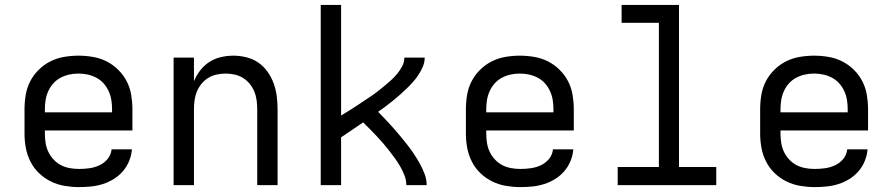

<svg xmlns="http://www.w3.org/2000/svg" viewBox="-20 -755 3640 783"><path d="M302 8Q273 8 243.5 3Q214 -2 187.5 -15Q161 -28 139.5 -48.5Q118 -69 104.5 -95.5Q91 -122 85.5 -151Q80 -180 80 -210V-310Q80 -339 85 -368.5Q90 -398 103.5 -424Q117 -450 138.5 -471Q160 -492 186 -505Q212 -518 241.5 -523Q271 -528 300 -528Q329 -528 358.5 -523Q388 -518 414 -505Q440 -492 461.5 -471Q483 -450 496.5 -424Q510 -398 515 -368.5Q520 -339 520 -310V-223H163V-210Q163 -191 166 -172Q169 -153 177 -136Q185 -119 198.5 -104.5Q212 -90 228.5 -81.5Q245 -73 264 -69.5Q283 -66 302 -66Q324 -66 345 -69Q366 -72 385.5 -81Q405 -90 419 -107Q433 -124 435 -146H518Q516 -121 506.5 -98Q497 -75 481 -56.5Q465 -38 444 -25Q423 -12 399.5 -4.5Q376 3 351.5 5.5Q327 8 302 8ZM163 -297H437V-310Q437 -329 434 -347.5Q431 -366 423 -383.5Q415 -401 402.5 -415Q390 -429 373 -438Q356 -447 337.5 -451Q319 -455 300 -455Q281 -455 262.5 -451Q244 -447 227 -438Q210 -429 197.5 -415Q185 -401 177 -383.5Q169 -366 166 -347.5Q163 -329 163 -310Z M688 0V-520H771V-424Q781 -448 797 -468.5Q813 -489 834 -502.5Q855 -516 880.5 -522Q906 -528 932 -528Q958 -528 984.5 -521.5Q1011 -515 1033 -500Q1055 -485 1071 -462.5Q1087 -440 1096 -415Q1105 -390 1108.5 -363.5Q1112 -337 1112 -310V0H1029V-310Q1029 -328 1026.5 -346.5Q1024 -365 1017 -382Q1010 -399 998 -413.5Q986 -428 970.5 -437.5Q955 -447 936.5 -451Q918 -455 900 -455Q882 -455 863.5 -451Q845 -447 829.5 -437.5Q814 -428 802 -413.5Q790 -399 783 -382Q776 -365 773.5 -346.5Q771 -328 771 -310V0Z M1288 0V-735H1371V-284Q1386 -293 1401.5 -302.5Q1417 -312 1432 -322Q1447 -332 1462 -342Q1477 -352 1492 -362Q1507 -372 1521 -383Q1535 -394 1549 -405.5Q1563 -417 1576 -429Q1589 -441 1600.5 -455Q1612 -469 1620.5 -485.5Q1629 -502 1629 -520H1712Q1712 -501 1704.5 -483.5Q1697 -466 1687 -450.5Q1677 -435 1664.5 -421Q1652 -407 1638.5 -394Q1625 -381 1611 -368.5Q1597 -356 1582 -344Q1567 -332 1552.5 -321Q1538 -310 1522 -299Q1538 -283 1554 -266Q1570 -249 1585 -232Q1600 -215 1614.5 -197.5Q1629 -180 1643 -162Q1657 -144 1669.5 -125Q1682 -106 1693 -86Q1704 -66 1712 -44.5Q1720 -23 1720 0H1637Q1637 -20 1630 -38.5Q1623 -57 1613 -74.5Q1603 -92 1591.5 -108Q1580 -124 1568 -139.5Q1556 -155 1543 -170Q1530 -185 1516.5 -199.5Q1503 -214 1489 -228Q1475 -242 1461 -256Q1438 -240 1415.5 -225Q1393 -210 1371 -195V0Z M2102 8Q2073 8 2043.5 3Q2014 -2 1987.5 -15Q1961 -28 1939.5 -48.5Q1918 -69 1904.5 -95.5Q1891 -122 1885.5 -151Q1880 -180 1880 -210V-310Q1880 -339 1885 -368.5Q1890 -398 1903.5 -424Q1917 -450 1938.5 -471Q1960 -492 1986 -505Q2012 -518 2041.5 -523Q2071 -528 2100 -528Q2129 -528 2158.5 -523Q2188 -518 2214 -505Q2240 -492 2261.5 -471Q2283 -450 2296.5 -424Q2310 -398 2315 -368.5Q2320 -339 2320 -310V-223H1963V-210Q1963 -191 1966 -172Q1969 -153 1977 -136Q1985 -119 1998.5 -104.5Q2012 -90 2028.5 -81.5Q2045 -73 2064 -69.5Q2083 -66 2102 -66Q2124 -66 2145 -69Q2166 -72 2185.5 -81Q2205 -90 2219 -107Q2233 -124 2235 -146H2318Q2316 -121 2306.5 -98Q2297 -75 2281 -56.5Q2265 -38 2244 -25Q2223 -12 2199.5 -4.5Q2176 3 2151.5 5.5Q2127 8 2102 8ZM1963 -297H2237V-310Q2237 -329 2234 -347.5Q2231 -366 2223 -383.5Q2215 -401 2202.5 -415Q2190 -429 2173 -438Q2156 -447 2137.5 -451Q2119 -455 2100 -455Q2081 -455 2062.5 -451Q2044 -447 2027 -438Q2010 -429 1997.5 -415Q1985 -401 1977 -383.5Q1969 -366 1966 -347.5Q1963 -329 1963 -310Z M2499 0V-74H2667V-662H2515V-735H2749V-74H2901V0Z M3302 8Q3273 8 3243.5 3Q3214 -2 3187.5 -15Q3161 -28 3139.5 -48.5Q3118 -69 3104.5 -95.5Q3091 -122 3085.5 -151Q3080 -180 3080 -210V-310Q3080 -339 3085 -368.5Q3090 -398 3103.5 -424Q3117 -450 3138.5 -471Q3160 -492 3186 -505Q3212 -518 3241.5 -523Q3271 -528 3300 -528Q3329 -528 3358.5 -523Q3388 -518 3414 -505Q3440 -492 3461.5 -471Q3483 -450 3496.5 -424Q3510 -398 3515 -368.5Q3520 -339 3520 -310V-223H3163V-210Q3163 -191 3166 -172Q3169 -153 3177 -136Q3185 -119 3198.5 -104.5Q3212 -90 3228.5 -81.5Q3245 -73 3264 -69.5Q3283 -66 3302 -66Q3324 -66 3345 -69Q3366 -72 3385.5 -81Q3405 -90 3419 -107Q3433 -124 3435 -146H3518Q3516 -121 3506.5 -98Q3497 -75 3481 -56.5Q3465 -38 3444 -25Q3423 -12 3399.5 -4.5Q3376 3 3351.5 5.5Q3327 8 3302 8ZM3163 -297H3437V-310Q3437 -329 3434 -347.5Q3431 -366 3423 -383.5Q3415 -401 3402.5 -415Q3390 -429 3373 -438Q3356 -447 3337.5 -451Q3319 -455 3300 -455Q3281 -455 3262.5 -451Q3244 -447 3227 -438Q3210 -429 3197.5 -415Q3185 -401 3177 -383.5Q3169 -366 3166 -347.5Q3163 -329 3163 -310Z"/></svg>

Font: Nova
Style: Regular
Weight: 400
Monospace: yes
Designer: Belleve Invis
Foundry: Belleve Invis
Version: Version 24.1.4; ttfautohint (v1.8.4)